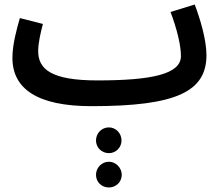

<svg xmlns="http://www.w3.org/2000/svg" viewBox="-20 -449 984 850"><path d="M385 21H386C762 21 894 -44 894 -205C894 -272 867 -363 842 -429L735 -396C762 -324 781 -251 781 -201C781 -121 653 -93 411 -93C208 -93 149 -142 149 -223C149 -260 161 -309 170 -343L68 -369C53 -318 35 -250 35 -193C35 -56 145 21 385 21ZM462 229C493 229 518 204 518 173C518 141 493 115 462 115C430 115 405 141 405 173C405 204 430 229 462 229ZM462 381C493 381 519 357 519 325C519 294 493 267 462 267C430 267 405 294 405 325C405 357 430 381 462 381Z"/></svg>

Font: Noto Sans Arabic SemCond SemBd
Style: Regular
Weight: 600
Width: 4
Designer: Monotype Design Team, Nadine Chahine, Nizar Qandah and Khaled Hosny
Foundry: Monotype Imaging Inc.
Version: Version 2.012